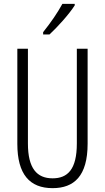

<svg xmlns="http://www.w3.org/2000/svg" viewBox="-20 -967 544 997"><path d="M368 -939V-947H304C277 -898 246 -853 204 -800V-788H237C277 -825 339 -893 368 -939ZM435 -221V-714H379V-222C379 -87 331 -41 253 -41C172 -41 125 -92 125 -222V-714H70V-220C70 -62 134 10 253 10C364 10 435 -52 435 -221Z"/></svg>

Font: Noto Sans Armenian ExtraCondensed Light
Style: Regular
Weight: 300
Width: 2
Designer: Monotype Design Team
Foundry: Monotype Imaging Inc.
Version: Version 2.008